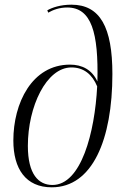

<svg xmlns="http://www.w3.org/2000/svg" viewBox="-20 -790 529 820"><path d="M201 10C375 10 460 -194 460 -474C460 -673 408 -770 285 -770C239 -770 203 -758 182 -746L186 -736C207 -748 234 -758 267 -758C371 -758 401 -650 396 -442C373 -492 331 -514 279 -514C116 -514 37 -349 37 -190C37 -69 90 10 201 10ZM204 0C145 0 99 -45 99 -167C99 -335 178 -502 285 -502C338 -502 374 -472 395 -421C385 -225 327 0 204 0Z"/></svg>

Font: Noto Serif Display Condensed Light
Style: Italic
Weight: 300
Width: 3
Italic angle: -12°
Designer: Monotype Design Team
Foundry: Monotype Imaging Inc.
Version: Version 2.009